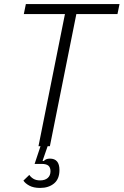

<svg xmlns="http://www.w3.org/2000/svg" viewBox="-20 -718 607 943"><path d="M177 205Q145 205 124.5 194Q104 183 95 169L124 141Q131 152 144 160Q157 168 177 168Q201 168 214.5 156Q228 144 228 123Q228 105 218 96Q208 87 184 87H150L179 0H169L299 -649H97L107 -698H567L557 -649H355L225 0H214L189 72L195 73Q205 61 225 61Q272 61 272 117Q272 161 245.5 183Q219 205 177 205Z"/></svg>

Font: IBM Plex Sans Cond Light
Style: Italic
Weight: 300
Width: 3
Italic angle: -11°
Designer: Mike Abbink, Paul van der Laan, Pieter van Rosmalen
Foundry: Bold Monday
Version: Version 1.3